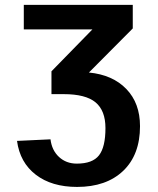

<svg xmlns="http://www.w3.org/2000/svg" viewBox="-20 -548 640 776"><path d="M290.5 113.3Q354 113.3 380.1 79.8Q406.2 46.4 406.2 -30.3Q406.2 -101.1 366.2 -134.3Q326.2 -167.5 237.8 -167.5H188V-259.8L353.5 -429.2H76.2V-528.3H516.6V-433.1L339.4 -254.9Q435.5 -245.6 490.7 -188.2Q545.9 -130.9 545.9 -38.1Q545.9 77.6 477.8 142.6Q409.7 207.5 291.5 207.5Q189 207.5 124.8 158.2Q60.5 108.9 48.8 21.5L184.1 15.1Q189.5 59.6 218.5 86.4Q247.6 113.3 290.5 113.3Z"/></svg>

Font: Cousine
Style: Bold
Weight: 700
Monospace: yes
Designer: Steve Matteson
Foundry: Ascender Corporation
Version: Version 1.20